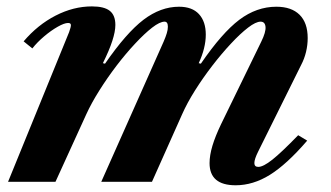

<svg xmlns="http://www.w3.org/2000/svg" viewBox="-20 -554 1008 585"><path d="M698 10.5Q618.5 10.5 618.5 -57Q618.5 -80.5 627.2 -109.8Q636 -139 653.5 -175.5L776 -427Q790.5 -456.5 789 -472.2Q787.5 -488 774 -488Q759.5 -488 735.8 -469.8Q712 -451.5 683.8 -421.2Q655.5 -391 627 -354Q598.5 -317 574.2 -278.5Q550 -240 535 -206L443 0H288.5L478.5 -427Q485 -442 488.2 -452.8Q491.5 -463.5 491.5 -472.5Q491.5 -488 481.5 -488Q467 -488 443.5 -469.8Q420 -451.5 391.8 -421.2Q363.5 -391 335.2 -354Q307 -317 282.8 -278.5Q258.5 -240 243 -206L149 0H4.5L190.5 -456Q196.5 -472.5 196 -478.2Q195.5 -484 187.5 -484Q176 -484 155.8 -472.5Q135.5 -461 114.5 -443.2Q93.5 -425.5 78.5 -406.5L52 -428Q95 -478.5 149.5 -506.5Q204 -534.5 260 -534.5Q297.5 -534.5 314.5 -521Q331.5 -507.5 331.5 -478Q331.5 -458 322.2 -429.5Q313 -401 293.5 -361.5L300 -360Q365 -454 417.2 -493.8Q469.5 -533.5 525.5 -533.5Q565.5 -533.5 586.2 -511Q607 -488.5 607 -448.5Q607 -408 585.5 -361.5L592 -360Q656.5 -454 709.2 -493.8Q762 -533.5 822 -533.5Q868 -533.5 892.8 -509Q917.5 -484.5 917.5 -438Q917.5 -417 912.5 -396Q907.5 -375 897.5 -356L766.5 -92Q755 -69 755 -57.2Q755 -45.5 767 -45.5Q782 -45.5 809.8 -67.5Q837.5 -89.5 888.5 -142L916 -125.5Q853.5 -53 802.2 -21.2Q751 10.5 698 10.5Z"/></svg>

Font: Libre Caslon Text
Style: Italic
Weight: 400
Italic angle: -22.583°
Designer: Pablo Impallari, Rodrigo Fuenzalida, Katja Schimmel
Foundry: Pablo Impallari, Rodrigo Fuenzalida
Version: Version 2.000